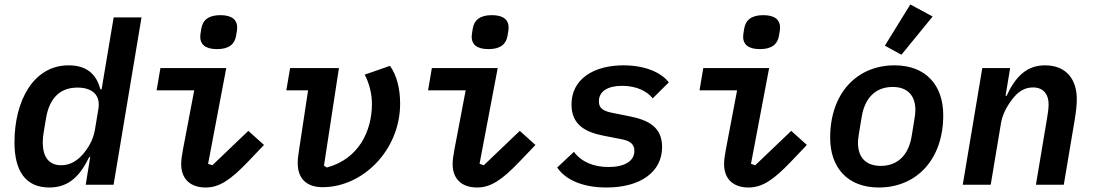

<svg xmlns="http://www.w3.org/2000/svg" viewBox="-20 -817 4841 849"><path d="M359 0H482.2L605.8 -740.1H482.6L429.3 -422.2H423.7C406.2 -489.7 362.6 -528.1 283.4 -528.1C127.5 -528.1 44 -370.7 44 -187.9C44 -63.6 90.9 12.1 198.2 12.1C287.3 12.1 335.6 -43 374.6 -122.5H378.9ZM169 -185.4C169 -201 170.5 -216.3 172.9 -230.5L183.6 -294.4C197.8 -378.6 241.5 -429.7 322.4 -429.7C389.9 -429.7 425.1 -395.2 415.1 -335.2L399.5 -242.2C392 -197.1 368.3 -160.5 349.1 -137.8C321 -104.8 289.1 -86.3 250.7 -86.3C193.2 -86.3 169.7 -126.8 169 -185.4Z M939.6 -599.8C992.9 -599.8 1017.8 -621.8 1024.1 -659.4C1027.7 -679.7 1028.8 -688.6 1028.8 -696C1028.8 -726.6 1008.9 -750 954.5 -750C901.6 -750 876.4 -728 870 -690C866.8 -669.7 865.4 -660.9 865.4 -653.8C865.4 -623.2 885.3 -599.8 939.6 -599.8ZM672.6 -417.6H838.8L789.4 -157.7C783.7 -126.4 781.2 -110.1 781.2 -90.9C781.2 -29.1 818.2 12.1 889.6 12.1C950.3 12.1 1000 -22 1076.3 -101.6L1147.4 -176.1L1078.1 -238.3L919 -86.3L900.2 -92.7L980.5 -516H689.3Z M1262.8 -516 1246.1 -417.6H1342.3L1301.5 -148.1C1298.3 -127.8 1296.5 -113.3 1296.5 -95.5C1296.5 -30.2 1332.7 10.7 1406.6 10.7C1584.5 10.7 1749.3 -153.1 1749.3 -359C1749.3 -425.8 1734 -484.7 1704.5 -525.9L1592.7 -486.9C1612.9 -448.5 1624.6 -402.7 1624.6 -357.6C1624.6 -235.8 1565 -113.6 1425.1 -76.3L1412.6 -84.5L1478.7 -516Z M2139.9 -599.8C2193.2 -599.8 2218 -621.8 2224.4 -659.4C2228 -679.7 2229 -688.6 2229 -696C2229 -726.6 2209.2 -750 2154.8 -750C2101.9 -750 2076.7 -728 2070.3 -690C2067.1 -669.7 2065.7 -660.9 2065.7 -653.8C2065.7 -623.2 2085.6 -599.8 2139.9 -599.8ZM1872.9 -417.6H2039.1L1989.7 -157.7C1984 -126.4 1981.5 -110.1 1981.5 -90.9C1981.5 -29.1 2018.5 12.1 2089.8 12.1C2150.6 12.1 2200.3 -22 2276.6 -101.6L2347.7 -176.1L2278.4 -238.3L2119.3 -86.3L2100.5 -92.7L2180.8 -516H1889.6Z M2661.9 12.1C2810.4 12.1 2907.7 -55.4 2907.7 -166.9C2907.7 -257.1 2844.1 -286.6 2764.6 -302.6L2688.9 -317.8C2653.8 -324.9 2628.2 -333.8 2628.2 -369.3C2628.2 -412.6 2666.5 -437.5 2730.8 -437.5C2798.7 -437.5 2844.5 -410.5 2866.1 -382.1L2937.5 -452.8C2901.3 -499.3 2828.1 -528.1 2736.5 -528.1C2606.5 -528.1 2507.1 -468.4 2507.1 -354.8C2507.1 -262.1 2573.5 -231.5 2650.6 -216.6L2724.8 -202.1C2759.6 -195.7 2785.2 -184.3 2785.2 -149.9C2785.2 -104.4 2741.5 -78.5 2670.8 -78.5C2604.4 -78.5 2550.4 -101.6 2517.8 -145.6L2443.9 -76.3C2482.2 -19.9 2559.7 12.1 2661.9 12.1Z M3340.2 -599.8C3393.5 -599.8 3418.3 -621.8 3424.7 -659.4C3428.3 -679.7 3429.3 -688.6 3429.3 -696C3429.3 -726.6 3409.4 -750 3355.1 -750C3302.2 -750 3277 -728 3270.6 -690C3267.4 -669.7 3266 -660.9 3266 -653.8C3266 -623.2 3285.9 -599.8 3340.2 -599.8ZM3073.2 -417.6H3239.3L3190 -157.7C3184.3 -126.4 3181.8 -110.1 3181.8 -90.9C3181.8 -29.1 3218.7 12.1 3290.1 12.1C3350.9 12.1 3400.6 -22 3476.9 -101.6L3547.9 -176.1L3478.7 -238.3L3319.6 -86.3L3300.8 -92.7L3381 -516H3089.8Z M3865.8 12.1C4031.6 12.1 4150.9 -110.4 4150.9 -307.5C4150.9 -441.1 4073.5 -528.1 3935.4 -528.1C3769.9 -528.1 3650.9 -405.5 3650.9 -208.5C3650.9 -74.9 3728.7 12.1 3865.8 12.1ZM3773.8 -186.1C3773.8 -198.2 3776.3 -214.5 3778.8 -230.8L3790.8 -302.9C3804.7 -384.6 3852.3 -432.5 3927.2 -432.5C3988.6 -432.5 4027.7 -399.1 4027.7 -329.9C4027.7 -317.8 4025.6 -301.5 4022.7 -285.2L4011 -213.4C3997.2 -131.4 3949.6 -83.5 3874.6 -83.5C3812.9 -83.5 3773.8 -116.8 3773.8 -186.1ZM3892.8 -615.1 3965.9 -574.9 4104 -744 4005.3 -797.2Z M4360.8 0 4406.6 -274.5C4414.8 -322.1 4443.9 -362.6 4457.7 -380.3C4482.6 -411.9 4510.3 -430.4 4547.9 -430.4C4597.3 -430.4 4616.8 -395.2 4616.8 -356.9C4616.8 -336.3 4613.6 -317.1 4610.4 -296.9L4560.7 0H4683.9L4732.2 -287.3C4738.6 -327.1 4741.5 -353 4741.5 -378.9C4741.5 -463.8 4696.7 -528.1 4600.9 -528.1C4518.5 -528.1 4469.8 -476.6 4431.1 -393.5H4426.5L4446.7 -516H4323.5L4237.2 0Z"/></svg>

Font: Margiela Mono Italic SmBold It
Style: Regular
Weight: 600
Designer: Mike Abbink, Paul van der Laan, Pieter van Rosmalen
Foundry: Bold Monday
Version: Version 2.003 2021